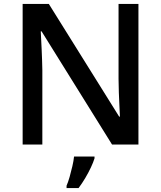

<svg xmlns="http://www.w3.org/2000/svg" viewBox="-20 -734 818 975"><path d="M683 0H549L191 -575H187Q189 -535 191.5 -483.5Q194 -432 195 -378V0H95V-714H228L585 -142H589Q588 -163 586.5 -195.5Q585 -228 583.5 -264Q582 -300 582 -333V-714H683ZM460 70Q454 90 441.5 116.5Q429 143 413 170Q397 197 379 221H318V209Q326 191 333.5 164.5Q341 138 347.5 110Q354 82 356 61H460Z"/></svg>

Font: Noto Sans NKo Unjoined Medium
Style: Regular
Weight: 500
Designer: Monotype Design Team
Foundry: Monotype Imaging Inc.
Version: Version 2.004